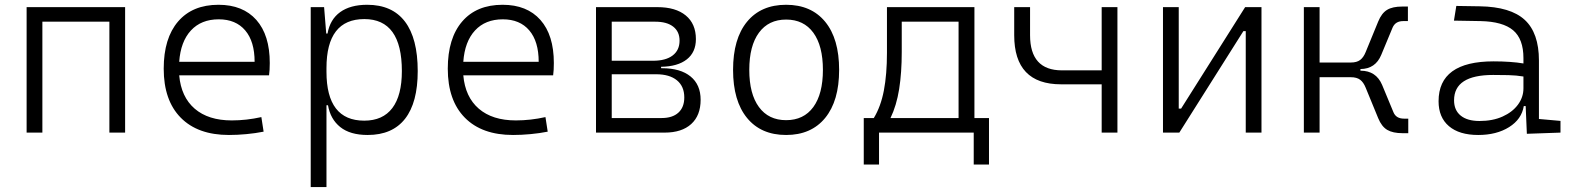

<svg xmlns="http://www.w3.org/2000/svg" viewBox="-20 -547 6485 792"><path d="M431.2 0V-457.5H154.8V0H89.8V-517.6H496.1V0Z M924.3 9.8Q795.9 9.8 725.6 -61.5Q655.3 -132.8 655.3 -263.7Q655.3 -389.2 714.6 -458.3Q773.9 -527.3 881.3 -527.3Q981.9 -527.3 1037.4 -464.8Q1092.8 -402.3 1092.8 -287.1Q1092.8 -256.8 1089.8 -236.3H719.2Q727.1 -147 783.2 -98.6Q839.4 -50.3 936 -50.3Q996.6 -50.3 1058.1 -64L1067.4 -3.9Q1033.2 2.9 996.1 6.3Q959 9.8 924.3 9.8ZM719.2 -292H1030.3Q1030.3 -376 991.5 -421.6Q952.6 -467.3 882.3 -467.3Q810.1 -467.3 767.6 -421.4Q725.1 -375.5 719.2 -292Z M1261.7 224.6V-517.6H1316.9L1325.7 -408.7H1331.1Q1341.3 -466.8 1383.3 -497.1Q1425.3 -527.3 1494.6 -527.3Q1597.7 -527.3 1650.4 -458Q1703.1 -388.7 1703.1 -253.9Q1703.1 -124 1650.9 -57.1Q1598.6 9.8 1496.6 9.8Q1424.3 9.8 1383.5 -22.9Q1342.8 -55.7 1333 -112.8H1326.7V224.6ZM1326.7 -251Q1326.7 -49.3 1482.4 -49.3Q1559.1 -49.3 1598.4 -101.3Q1637.7 -153.3 1637.7 -253.9Q1637.7 -468.3 1482.9 -468.3Q1326.7 -468.3 1326.7 -266.1Z M2096.2 9.8Q1967.8 9.8 1897.5 -61.5Q1827.1 -132.8 1827.1 -263.7Q1827.1 -389.2 1886.5 -458.3Q1945.8 -527.3 2053.2 -527.3Q2153.8 -527.3 2209.2 -464.8Q2264.6 -402.3 2264.6 -287.1Q2264.6 -256.8 2261.7 -236.3H1891.1Q1898.9 -147 1955.1 -98.6Q2011.2 -50.3 2107.9 -50.3Q2168.5 -50.3 2230 -64L2239.3 -3.9Q2205.1 2.9 2168 6.3Q2130.9 9.8 2096.2 9.8ZM1891.1 -292H2202.1Q2202.1 -376 2163.3 -421.6Q2124.5 -467.3 2054.2 -467.3Q1981.9 -467.3 1939.5 -421.4Q1897 -375.5 1891.1 -292Z M2438.5 0V-517.6H2691.4Q2767.1 -517.6 2808.8 -483.2Q2850.6 -448.7 2850.6 -385.7Q2850.6 -331.5 2813 -302Q2775.4 -272.5 2707 -271.5V-265.6H2710.9Q2786.6 -265.6 2828.4 -231.7Q2870.1 -197.8 2870.1 -135.3Q2870.1 -70.8 2831.3 -35.4Q2792.5 0 2721.7 0ZM2503.4 -60.1H2709.5Q2753.9 -60.1 2778.3 -82.3Q2802.7 -104.5 2802.7 -145Q2802.7 -190.9 2772.2 -215.8Q2741.7 -240.7 2686.5 -240.7H2503.4ZM2503.4 -296.4H2673.8Q2726.1 -296.4 2754.6 -318.1Q2783.2 -339.8 2783.2 -379.4Q2783.2 -416.5 2757.1 -437Q2731 -457.5 2683.1 -457.5H2503.4Z M3222.7 9.8Q3119.1 9.8 3061.5 -60.5Q3003.9 -130.9 3003.9 -258.8Q3003.9 -387.2 3061.5 -457.3Q3119.1 -527.3 3222.7 -527.3Q3326.2 -527.3 3383.8 -457.3Q3441.4 -387.2 3441.4 -258.8Q3441.4 -130.9 3383.8 -60.5Q3326.2 9.8 3222.7 9.8ZM3222.7 -51.3Q3295.4 -51.3 3335 -105.5Q3374.5 -159.7 3374.5 -258.8Q3374.5 -357.9 3335 -412.1Q3295.4 -466.3 3222.7 -466.3Q3150.4 -466.3 3110.6 -412.1Q3070.8 -357.9 3070.8 -258.8Q3070.8 -159.7 3110.6 -105.5Q3150.4 -51.3 3222.7 -51.3Z M3543 131.8V-60.1H3584.5Q3613.3 -107.4 3626 -173.8Q3638.7 -240.2 3638.7 -329.1V-517.6H3999.5V-60.1H4059.6V131.8H3996.6V0H3606V131.8ZM3934.1 -60.1V-457.5H3699.7V-332.5Q3699.7 -247.1 3689 -179.4Q3678.2 -111.8 3653.3 -60.1Z M4356.9 -199.2Q4163.6 -199.2 4163.6 -401.9V-517.6H4229V-401.9Q4229 -256.8 4360.4 -256.8H4524.4V-517.6H4589.4V0H4524.4V-199.2Z M4777.3 0V-517.6H4842.3V-99.1H4852.1L5116.2 -517.6H5183.6V0H5118.7V-418.5H5108.9L4844.7 0Z M5358.4 0V-517.6H5423.3V-289.1H5552.2Q5576.7 -289.1 5590.6 -299.6Q5604.5 -310.1 5613.3 -332L5665 -458Q5679.2 -492.7 5701.7 -506.3Q5724.1 -520 5764.2 -520H5787.6V-460H5768.1Q5736.3 -460 5724.6 -433.6L5677.7 -320.8Q5653.8 -262.7 5591.8 -262.2V-255.4H5592.3Q5656.2 -255.4 5681.2 -196.8L5728 -84Q5738.8 -57.6 5771.5 -57.6H5789.1V2.4H5765.6Q5725.6 2.4 5702.4 -11.2Q5679.2 -24.9 5665 -59.6L5613.3 -185.5Q5604.5 -207.5 5590.6 -218Q5576.7 -228.5 5552.2 -228.5H5423.3V0Z M6278.3 4.9 6273.4 -109.4H6265.6Q6256.8 -55.2 6205.1 -22.7Q6153.3 9.8 6077.6 9.8Q5999.5 9.8 5956.8 -26.6Q5914.1 -63 5914.1 -129.4Q5914.1 -293.9 6141.1 -293.9Q6175.8 -293.9 6207.3 -291.7Q6238.8 -289.6 6264.2 -285.2V-307.1Q6264.2 -386.2 6221.7 -422.1Q6179.2 -458 6087.4 -460L5977.5 -461.9L5987.3 -522.5L6084 -521Q6210.9 -519 6269.5 -465.1Q6328.1 -411.1 6328.1 -297.4V-56.2L6417 -48.3V0ZM6264.2 -231.4Q6235.4 -236.3 6202.4 -237.1Q6169.4 -237.8 6139.2 -237.8Q5978 -237.8 5978 -133.3Q5978 -92.3 6005.4 -70.1Q6032.7 -47.9 6083 -47.9Q6137.2 -47.9 6178 -66.2Q6218.8 -84.5 6241.5 -115.2Q6264.2 -146 6264.2 -182.6Z"/></svg>

Font: CaskaydiaMono NF Light
Style: Regular
Weight: 300
Designer: Aaron Bell
Foundry: Saja Typeworks
Version: Version 2111.001; ttfautohint (v1.8.4);Nerd Fonts 3.1.1